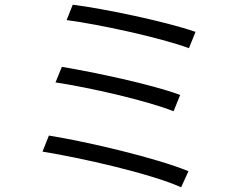

<svg xmlns="http://www.w3.org/2000/svg" viewBox="-20 -772 1040 813"><path d="M288 -752 262 -687C399 -669 658 -613 780 -568L808 -637C682 -681 417 -736 288 -752ZM242 -489 215 -423C356 -402 598 -347 715 -301L743 -370C618 -416 378 -466 242 -489ZM187 -198 160 -130C321 -104 615 -38 747 21L778 -47C642 -103 354 -171 187 -198Z"/></svg>

Font: Noto Sans HK DemiLight
Style: Regular
Weight: 350
Designer: Ryoko NISHIZUKA 西塚涼子 (kana, bopomofo & ideographs); Paul D. Hunt (Latin, Greek & Cyrillic); Sandoll Communications 산돌커뮤니
Foundry: Adobe
Version: Version 2.004;hotconv 1.0.118;makeotfexe 2.5.65603